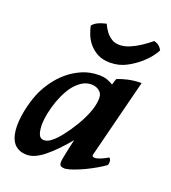

<svg xmlns="http://www.w3.org/2000/svg" viewBox="-127 -766 774 871"><g transform="rotate(20 260.0 -330.5)"><path d="M259 -19Q259 -22 261.5 -34Q264 -46 267 -61.5Q270 -77 274 -94.5Q278 -112 281 -125Q227 -60 182.5 -24.5Q138 11 102 11Q78 11 61 2.5Q44 -6 34 -21Q24 -36 19.5 -56Q15 -76 15 -99Q15 -121 18.5 -145.5Q22 -170 27.5 -192.5Q33 -215 40 -235.5Q47 -256 54 -271Q67 -299 88.5 -329Q110 -359 139.5 -384Q169 -409 206 -425Q243 -441 287 -441Q312 -441 328.5 -434.5Q345 -428 356 -421L365 -450Q384 -459 415 -466Q446 -473 480 -473L384 -93Q382 -84 389 -82Q396 -80 407.5 -83Q419 -86 433 -92.5Q447 -99 458 -106Q459 -104 462 -101Q465 -98 466 -90Q467 -79 463 -71Q448 -60 425 -46.5Q402 -33 377 -21Q352 -9 327.5 0Q303 9 286 11Q273 11 265 6.5Q257 2 259 -19ZM322 -329Q326 -359 311.5 -373Q297 -387 277 -389Q261 -391 242 -385Q223 -379 201 -358Q184 -342 169 -316Q154 -290 143 -259.5Q132 -229 125.5 -197Q119 -165 119 -137Q120 -117 123 -105.5Q126 -94 130.5 -88Q135 -82 140.5 -80Q146 -78 151 -78Q166 -78 180.5 -88Q195 -98 208 -112Q221 -126 232 -141Q243 -156 251 -167Q261 -182 273 -201.5Q285 -221 295 -242Q305 -263 312 -283.5Q319 -304 321 -320ZM469 -672Q485 -667 492 -661.5Q499 -656 508 -642Q508 -638 493.5 -617Q479 -596 453 -572.5Q427 -549 391.5 -530Q356 -511 313 -511Q277 -511 252.5 -524Q228 -537 211.5 -556.5Q195 -576 186.5 -598Q178 -620 174 -638Q177 -644 184 -649.5Q191 -655 200.5 -659.5Q210 -664 220.5 -667Q231 -670 239 -672Q248 -652 260 -636Q271 -622 287 -611.5Q303 -601 326 -601Q349 -601 374 -611.5Q399 -622 420 -636Q445 -652 469 -672Z"/></g></svg>

Font: Lusitana
Style: Bold Italic
Weight: 700
Designer: Ana Paula Megda
Foundry: Ana Paula Megda
Version: Version 1.000; ttfautohint (v1.1) -l 8 -r 50 -G 200 -x 14 -D